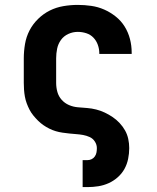

<svg xmlns="http://www.w3.org/2000/svg" viewBox="-20 -548 640 783"><path d="M317 215V105H337Q346 105 354 101Q362 97 367 89.5Q372 82 373.5 73.5Q375 65 375 56Q375 42 367 29.5Q359 17 346 11Q333 5 319 2.5Q305 0 291 -1Q277 -2 263 -3.5Q249 -5 235 -7Q221 -9 207.5 -13Q194 -17 181 -23.5Q168 -30 156.5 -38Q145 -46 135 -56Q125 -66 116 -77Q107 -88 100.5 -100.5Q94 -113 89 -126.5Q84 -140 81.5 -154Q79 -168 78 -182Q77 -196 77 -210V-310Q77 -339 82 -368.5Q87 -398 100.5 -424Q114 -450 135.5 -471Q157 -492 183 -505Q209 -518 238.5 -523Q268 -528 297 -528Q325 -528 352.5 -524Q380 -520 405 -509Q430 -498 452 -480.5Q474 -463 488.5 -439.5Q503 -416 510 -389Q517 -362 517 -334V-328H385V-331Q385 -348 379 -365Q373 -382 361 -394.5Q349 -407 332 -412.5Q315 -418 297 -418Q277 -418 258.5 -409.5Q240 -401 228.5 -385Q217 -369 213 -349.5Q209 -330 209 -310V-210Q209 -191 214 -173Q219 -155 231.5 -141Q244 -127 261.5 -119.5Q279 -112 298 -110.5Q317 -109 335.5 -107.5Q354 -106 372 -101.5Q390 -97 407 -89Q424 -81 439.5 -70.5Q455 -60 468 -46Q481 -32 490 -16Q499 0 503 18.5Q507 37 507 56Q507 78 502.5 100Q498 122 487.5 141Q477 160 460 175Q443 190 423 199Q403 208 381 211.5Q359 215 337 215Z"/></svg>

Font: Iosevka HT Extrabold Extended
Style: Regular
Weight: 800
Width: 7
Monospace: yes
Designer: Belleve Invis
Foundry: Belleve Invis
Version: Version 32.3.0; ttfautohint (v1.8.4)